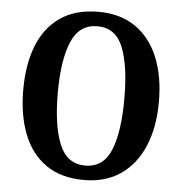

<svg xmlns="http://www.w3.org/2000/svg" viewBox="-52 -775 794 836"><g transform="rotate(5 344.5 -357.5)"><path d="M345 10Q245 10 179 -36Q113 -82 80.5 -165Q48 -248 48 -359Q48 -470 80.5 -552Q113 -634 179 -679.5Q245 -725 346 -725Q441 -725 507 -679.5Q573 -634 607 -551.5Q641 -469 641 -358Q641 -247 606.5 -164.5Q572 -82 506 -36Q440 10 345 10ZM345 -53Q425 -53 457.5 -133.5Q490 -214 490 -358Q490 -502 458 -582Q426 -662 346 -662Q267 -662 233 -582Q199 -502 199 -358Q199 -214 232.5 -133.5Q266 -53 345 -53Z"/></g></svg>

Font: Noto Serif Hebrew Condensed
Style: Bold
Weight: 700
Width: 3
Designer: Monotype Design Team
Foundry: Monotype Imaging Inc.
Version: Version 2.004; ttfautohint (v1.8.4.7-5d5b)